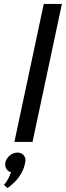

<svg xmlns="http://www.w3.org/2000/svg" viewBox="-32 -720 334 974"><path d="M-12 218 6 234Q9 232 20.5 223Q32 214 47.5 198Q63 182 76.5 158.5Q90 135 96 104Q101 83 89 68.5Q77 54 57 54Q36 54 18 68.5Q0 83 -5 104Q-8 122 0 136Q8 150 24 154Q18 170 10 186Q2 202 -12 218ZM41 0H133L282 -700H190Z"/></svg>

Font: Advent Pro SemiBold
Style: Italic
Weight: 600
Italic angle: -12°
Version: Version 3.000